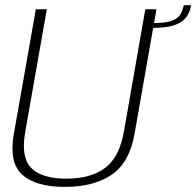

<svg xmlns="http://www.w3.org/2000/svg" viewBox="-20 -710 750 734"><path d="M227.5 4.5Q338.5 4.5 406.8 -42Q475 -88.5 494.5 -198.5L565.5 -603.5Q612.5 -603.5 642.5 -612.5Q672.5 -621.5 689 -640.5Q705.5 -659.5 710.5 -690H682.5Q678 -665 666.2 -650.2Q654.5 -635.5 631.5 -629Q608.5 -622 569 -622L578 -674.5H535.5L453.5 -206Q436 -108 381 -67.5Q326 -27 233 -27Q140.5 -27 99.8 -67.5Q59 -108 76.5 -206L159 -674.5H117L33 -198.5Q13.5 -88.5 65.2 -42Q117 4.5 227.5 4.5Z"/></svg>

Font: Anybody Thin ExtraLight
Style: Italic
Weight: 250
Italic angle: -10°
Version: Version 1.113;gftools[0.9.25]